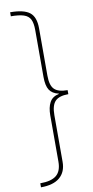

<svg xmlns="http://www.w3.org/2000/svg" viewBox="-119 -819 595 1225"><g transform="rotate(-10 178.5 -206.0)"><path d="M42 -773Q130 -773 168 -743.5Q206 -714 206 -640V-334Q206 -270 231.5 -245Q257 -220 317 -220V-194Q257 -194 231.5 -167.5Q206 -141 206 -77V225Q206 290 164.5 325.5Q123 361 42 361V335Q114 335 147 307.5Q180 280 180 219V-81Q180 -132 197.5 -164.5Q215 -197 258 -206V-208Q216 -217 198 -245Q180 -273 180 -330V-634Q180 -678 168 -702.5Q156 -727 125.5 -737Q95 -747 42 -747Z"/></g></svg>

Font: Noto Sans Telugu SemiCondensed Thin
Style: Regular
Weight: 100
Width: 4
Designer: Jelle Bosma - Monotype Design Team
Foundry: Monotype Imaging Inc.
Version: Version 2.005; ttfautohint (v1.8.4.7-5d5b)